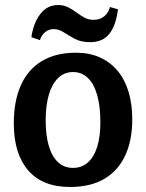

<svg xmlns="http://www.w3.org/2000/svg" viewBox="-20 -730 582 765"><path d="M282 -520Q336 -520 377.5 -501.5Q419 -483 448 -448.5Q477 -414 492 -365Q507 -316 507 -255Q507 -170 478.5 -109.5Q450 -49 395 -17Q340 15 259 15Q149 15 92 -51.5Q35 -118 35 -238Q35 -327 63 -390Q91 -453 146.5 -486.5Q202 -520 282 -520ZM271 -443Q236 -443 211.5 -419Q187 -395 174.5 -352Q162 -309 162 -251Q162 -191 174.5 -148.5Q187 -106 211.5 -83.5Q236 -61 271 -61Q306 -61 330.5 -83Q355 -105 367.5 -146Q380 -187 380 -243Q380 -305 367.5 -350Q355 -395 330.5 -419Q306 -443 271 -443ZM139 -570 105 -582Q113 -638 140.5 -674Q168 -710 211 -710Q234 -710 251.5 -701Q269 -692 284.5 -680.5Q300 -669 316 -660Q332 -651 353 -651Q379 -651 396 -665.5Q413 -680 418 -702L450 -693Q442 -628 415.5 -595Q389 -562 339 -562Q303 -562 278.5 -575Q254 -588 234.5 -601Q215 -614 194 -614Q175 -614 160 -602Q145 -590 139 -570Z"/></svg>

Font: Karma Variable Light
Style: Regular
Weight: 300
Designer: Joana Correia
Foundry: Indian Type Foundry
Version: Version 3.000